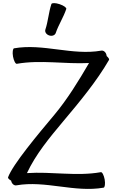

<svg xmlns="http://www.w3.org/2000/svg" viewBox="-20 -1162 765 1240"><path d="M340 -949C358 -1002 390 -1050 408 -1104C411 -1112 392 -1126 365 -1135C338 -1144 315 -1144 312 -1136C294 -1082 291 -1025 273 -971C268 -956 279 -939 298 -933C316 -927 335 -934 340 -949ZM86 35C273 2 462 83 649 50C657 49 661 25 656 -3C651 -30 640 -52 631 -50C474 -22 312 -55 154 -44C211 -166 300 -273 387 -377C494 -504 605 -638 684 -775C687 -780 681 -789 669 -800C668 -802 668 -804 668 -805C665 -824 649 -838 634 -835C447 -802 258 -883 71 -850C63 -849 59 -825 64 -797C69 -770 80 -748 89 -750C243 -777 400 -747 555 -755C487 -638 414 -520 333 -423C224 -293 63 -101 32 -17C30 -12 38 -3 52 5C55 24 71 38 86 35Z"/></svg>

Font: Nupuram Medium
Style: Regular
Weight: 500
Designer: Santhosh Thottingal (santhosh.thottingal@gmail.com)
Foundry: SMC
Version: Version 1.000